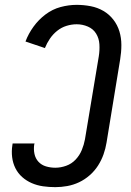

<svg xmlns="http://www.w3.org/2000/svg" viewBox="-20 -763 540 791"><path d="M208 8Q182 8 157.5 4.5Q133 1 111 -8.5Q89 -18 71.5 -33.5Q54 -49 43.5 -70Q33 -91 30 -115.5Q27 -140 31 -165Q31 -167 31.5 -168.5Q32 -170 32 -172H122Q122 -171 122 -170Q122 -169 121 -168Q118 -148 122 -129Q126 -110 138.5 -96.5Q151 -83 169.5 -77.5Q188 -72 208 -72Q230 -72 252.5 -80Q275 -88 291.5 -105.5Q308 -123 317 -145Q326 -167 330 -189L387 -531Q391 -556 389.5 -580.5Q388 -605 376 -624.5Q364 -644 342 -653.5Q320 -663 296 -663Q275 -663 254 -656.5Q233 -650 215.5 -636Q198 -622 185.5 -603.5Q173 -585 165 -565L85 -592Q97 -624 118 -653Q139 -682 167.5 -703.5Q196 -725 229.5 -734Q263 -743 296 -743Q325 -743 353.5 -737.5Q382 -732 406 -718Q430 -704 447 -682Q464 -660 472 -633.5Q480 -607 480 -577.5Q480 -548 475 -518L419 -176Q415 -151 406.5 -127Q398 -103 384 -81Q370 -59 349.5 -41Q329 -23 305.5 -12Q282 -1 257 3.5Q232 8 208 8Z"/></svg>

Font: Iosevka SS04 Medium
Style: Italic
Weight: 500
Italic angle: -9°
Monospace: yes
Designer: Belleve Invis
Foundry: Belleve Invis
Version: Version 19.0.0; ttfautohint (v1.8.4)